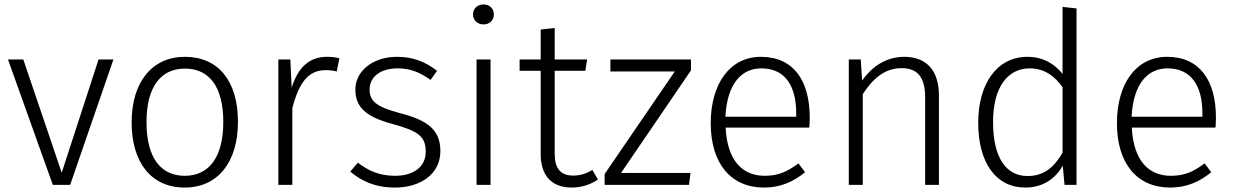

<svg xmlns="http://www.w3.org/2000/svg" viewBox="-20 -833 5561 865"><path d="M491 -565H424L258 -55L85 -565H16L218 0H296Z M813 -577C665 -577 573 -463 573 -282C573 -100 662 12 812 12C961 12 1052 -102 1052 -284C1052 -469 963 -577 813 -577ZM813 -524C922 -524 986 -443 986 -284C986 -122 920 -41 812 -41C704 -41 640 -123 640 -282C640 -444 706 -524 813 -524Z M1453 -577C1375 -577 1323 -531 1294 -438L1288 -565H1234V0H1297V-346C1327 -461 1369 -517 1447 -517C1467 -517 1482 -515 1497 -511L1509 -570C1495 -575 1475 -577 1453 -577Z M1768 -577C1662 -577 1581 -515 1581 -429C1581 -350 1629 -306 1750 -274C1867 -242 1898 -217 1898 -149C1898 -80 1841 -41 1760 -41C1690 -41 1641 -63 1592 -100L1558 -60C1606 -19 1668 12 1760 12C1873 12 1964 -48 1964 -152C1964 -248 1907 -291 1783 -323C1682 -350 1645 -374 1645 -430C1645 -488 1696 -525 1771 -525C1828 -525 1870 -508 1920 -473L1949 -514C1896 -555 1841 -577 1768 -577Z M2158 -813C2130 -813 2111 -793 2111 -768C2111 -743 2130 -723 2158 -723C2187 -723 2205 -743 2205 -768C2205 -793 2187 -813 2158 -813ZM2190 -565H2127V0H2190Z M2649 -67C2621 -51 2594 -42 2562 -42C2505 -42 2479 -75 2479 -140V-514H2617L2625 -565H2479V-707L2416 -700V-565H2321V-514H2416V-137C2416 -39 2469 12 2555 12C2600 12 2639 -1 2674 -24Z M3093 -565H2730V-511H3020L2704 -49V0H3084L3091 -54H2778L3093 -516Z M3628 -303C3628 -470 3555 -577 3408 -577C3270 -577 3182 -458 3182 -278C3182 -96 3273 12 3422 12C3496 12 3554 -14 3607 -57L3577 -97C3528 -60 3487 -41 3425 -41C3328 -41 3257 -105 3249 -258H3626C3627 -269 3628 -286 3628 -303ZM3567 -307H3248C3256 -459 3323 -525 3410 -525C3517 -525 3567 -446 3567 -323Z M4054 -577C3973 -577 3909 -534 3864 -470L3858 -565H3804V0H3867V-409C3912 -478 3965 -526 4042 -526C4111 -526 4148 -488 4148 -395V0H4210V-404C4210 -513 4156 -577 4054 -577Z M4767 -802V-500C4735 -540 4685 -577 4609 -577C4470 -577 4387 -454 4387 -280C4387 -100 4467 12 4599 12C4681 12 4735 -30 4768 -86L4776 0H4830V-795ZM4609 -40C4513 -40 4454 -123 4454 -281C4453 -440 4520 -525 4619 -525C4688 -525 4734 -487 4767 -440V-145C4728 -78 4683 -40 4609 -40Z M5458 -303C5458 -470 5385 -577 5238 -577C5100 -577 5012 -458 5012 -278C5012 -96 5103 12 5252 12C5326 12 5384 -14 5437 -57L5407 -97C5358 -60 5317 -41 5255 -41C5158 -41 5087 -105 5079 -258H5456C5457 -269 5458 -286 5458 -303ZM5397 -307H5078C5086 -459 5153 -525 5240 -525C5347 -525 5397 -446 5397 -323Z"/></svg>

Font: Glow Sans SC Normal
Style: Regular
Weight: 400
Designer: Ryoko NISHIZUKA (kana, bopomofo & ideographs); Paul D. Hunt (Latin, Greek & Cyrillic); Sandoll Communications, Soo-young
Version: Version 0.93